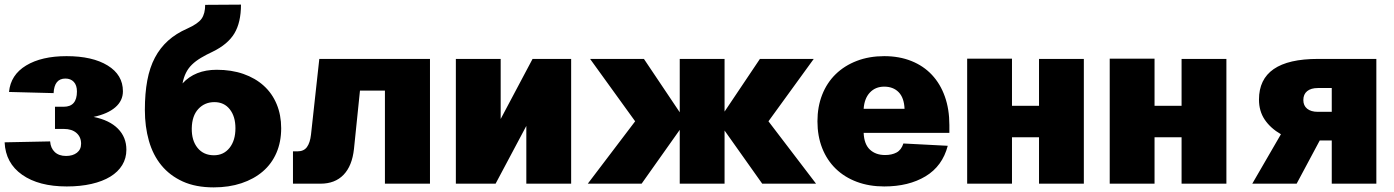

<svg xmlns="http://www.w3.org/2000/svg" viewBox="-20 -795 6033 831"><path d="M269 12Q148 12 76 -38.5Q4 -89 0 -179L197 -183Q199 -154 217 -137Q235 -120 266 -120Q295 -120 313 -134Q331 -148 331 -173Q331 -202 311 -219.5Q291 -237 256 -237H218V-333H256Q313 -333 313 -399Q313 -426 299.5 -440.5Q286 -455 263 -455Q215 -455 212 -392L19 -397Q26 -471 93 -511.5Q160 -552 268 -552Q380 -552 446 -511.5Q512 -471 512 -400Q512 -359 479 -330.5Q446 -302 385 -289Q454 -275 490.5 -238Q527 -201 527 -147Q527 -110 509 -80.5Q491 -51 457.5 -30.5Q424 -10 376 1Q328 12 269 12Z M905 16Q827 16 771 -9.5Q715 -35 678.5 -79.5Q642 -124 624.5 -185.5Q607 -247 607 -319Q607 -391 617.5 -447Q628 -503 650.5 -545.5Q673 -588 707.5 -619Q742 -650 790 -671Q837 -692 852.5 -714Q868 -736 868 -774L1023 -775Q1023 -698 994.5 -650.5Q966 -603 900 -571Q872 -558 849.5 -544.5Q827 -531 811 -515.5Q795 -500 785 -480Q775 -460 770 -434Q824 -493 918 -493Q982 -493 1033.5 -475Q1085 -457 1121.5 -424Q1158 -391 1177.5 -344Q1197 -297 1197 -240Q1197 -181 1176.5 -133.5Q1156 -86 1117.5 -53Q1079 -20 1025 -2Q971 16 905 16ZM906 -123Q948 -123 973.5 -155Q999 -187 999 -240Q999 -291 974.5 -322Q950 -353 908 -353Q866 -353 838.5 -323.5Q811 -294 810 -240Q809 -187 835 -155Q861 -123 906 -123Z M1248 0V-140H1268Q1295 -140 1308.5 -158.5Q1322 -177 1326 -212L1362 -540H1841V0H1646V-403H1538L1512 -150Q1504 -77 1467 -38.5Q1430 0 1367 0Z M1953 0V-540H2147V-280L2285 -540H2452V0H2258V-250L2125 0Z M2524 0 2729 -270 2534 -540H2767L2922 -309V-540H3116V-312L3269 -540H3502L3306 -270L3512 0H3279L3116 -230V0H2922V-233L2757 0Z M3807 12Q3742 12 3688.5 -8Q3635 -28 3597 -65Q3559 -102 3538.5 -154Q3518 -206 3518 -270Q3518 -333 3538.5 -385Q3559 -437 3597 -474Q3635 -511 3688.5 -531.5Q3742 -552 3807 -552Q3872 -552 3924.5 -531Q3977 -510 4013.5 -471Q4050 -432 4069.5 -377Q4089 -322 4089 -254V-220H3718Q3720 -171 3745 -147.5Q3770 -124 3811 -124Q3840 -124 3860.5 -135Q3881 -146 3890 -174L4082 -164Q4059 -76 3986 -32Q3913 12 3807 12ZM3895 -324Q3893 -372 3869.5 -396Q3846 -420 3807 -420Q3769 -420 3745 -394.5Q3721 -369 3718 -324Z M4166 0V-541H4360V-337H4477V-540H4671V0H4477V-201H4360V0Z M4783 0V-541H4977V-337H5094V-540H5288V0H5094V-201H4977V0Z M5400 0 5524 -214Q5479 -240 5454 -277Q5429 -314 5429 -364Q5429 -540 5684 -540H5937V0H5744V-187H5692L5592 0ZM5744 -311V-414H5684Q5654 -414 5637.5 -400.5Q5621 -387 5621 -362Q5621 -338 5637.5 -324.5Q5654 -311 5684 -311Z"/></svg>

Font: Geist Black
Style: Regular
Weight: 400
Designer: Basement.studio, Andrés Briganti, Mateo Zaragoza
Foundry: Basement.studio, Vercel, Andrés Briganti, Guido Ferreyra, Mateo Zaragoza
Version: Version 1.401